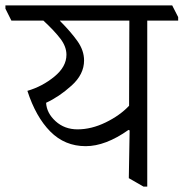

<svg xmlns="http://www.w3.org/2000/svg" viewBox="-47 -660 677 708"><path d="M610 -584H496V28H482L428 -3L431 -179L427 -181Q342 -121 269 -121Q192 -121 138.5 -175Q85 -229 54 -325Q109 -341 153.5 -377.5Q198 -414 198 -458Q198 -488 176 -517Q154 -546 113 -584H-5L-27 -628V-640H588L610 -597ZM429 -270 430 -584H174V-583Q214 -543 238.5 -508.5Q263 -474 263 -437Q263 -386 217 -344.5Q171 -303 123 -281Q125 -243 158 -213Q191 -183 239 -183Q290 -183 342.5 -208.5Q395 -234 429 -270Z"/></svg>

Font: Martel Light
Style: Regular
Weight: 300
Designer: Dan Reynolds
Foundry: Dan Reynolds
Version: Version 1.001; ttfautohint (v1.1) -l 5 -r 5 -G 72 -x 0 -D la